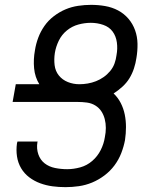

<svg xmlns="http://www.w3.org/2000/svg" viewBox="-20 -763 640 791"><path d="M250 8Q222 8 196 4.5Q170 1 145.5 -8Q121 -17 100.5 -32.5Q80 -48 67 -70Q54 -92 50 -118.5Q46 -145 50 -173L52 -180H135L134 -176Q130 -150 138 -127Q146 -104 164 -90Q182 -76 206.5 -71Q231 -66 257 -66Q283 -66 310.5 -73.5Q338 -81 360 -100Q382 -119 395 -145Q408 -171 412 -198Q416 -217 416 -236Q416 -255 411.5 -272.5Q407 -290 397.5 -304.5Q388 -319 372.5 -328.5Q357 -338 338 -340.5Q319 -343 300 -343H32L45 -416H142Q124 -445 120.5 -481.5Q117 -518 124 -556Q128 -582 137.5 -607.5Q147 -633 163 -656Q179 -679 202 -696.5Q225 -714 250 -724.5Q275 -735 302 -739Q329 -743 355 -743Q385 -743 413.5 -738Q442 -733 466.5 -720Q491 -707 509 -686Q527 -665 536.5 -638.5Q546 -612 546.5 -582.5Q547 -553 542 -524Q539 -503 532 -481.5Q525 -460 513.5 -441Q502 -422 484.5 -406Q467 -390 448 -378Q466 -361 477.5 -338.5Q489 -316 494 -291Q499 -266 499 -239.5Q499 -213 495 -186Q490 -159 479.5 -132Q469 -105 451.5 -81.5Q434 -58 410 -40Q386 -22 359.5 -11Q333 0 305 4Q277 8 250 8ZM307 -416Q324 -416 341.5 -419Q359 -422 375.5 -428.5Q392 -435 407 -445.5Q422 -456 434 -470.5Q446 -485 452 -502Q458 -519 460 -536Q465 -562 461.5 -588Q458 -614 444 -633Q430 -652 405.5 -660.5Q381 -669 354 -669Q329 -669 303 -662Q277 -655 255.5 -637.5Q234 -620 222 -595Q210 -570 206 -545Q202 -519 205 -494.5Q208 -470 222.5 -452Q237 -434 259.5 -425Q282 -416 307 -416Z"/></svg>

Font: Iosevka Extended Oblique
Style: Regular
Weight: 400
Width: 7
Italic angle: -9°
Monospace: yes
Designer: Belleve Invis
Foundry: Belleve Invis
Version: Version 32.0.1; ttfautohint (v1.8.4)